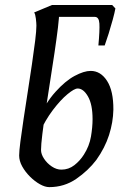

<svg xmlns="http://www.w3.org/2000/svg" viewBox="-20 -748 518 788"><path d="M445.3 -297.9Q444.3 -246.1 427.5 -193.6Q410.6 -141.1 375.5 -91.8Q342.3 -47.9 293 -13.9Q243.7 20 182.1 20Q165 20 144 8.3Q123 -3.4 103.5 -22.7Q84 -42 71.3 -64.7Q58.6 -87.4 58.6 -109.9Q58.6 -127 63.7 -167Q68.8 -207 76.9 -260.3Q85 -313.5 94 -371.8Q103 -430.2 111.1 -484.4Q119.1 -538.6 124.3 -580.6Q129.4 -622.6 129.4 -642.6Q129.4 -652.8 127.2 -671.6Q125 -690.4 120.1 -696.8Q165 -714.4 189.2 -711.2Q213.4 -708 223.1 -702.1Q223.1 -679.2 217.8 -634.5Q212.4 -589.8 203.9 -532.7Q195.3 -475.6 185.8 -414.8Q176.3 -354 167.7 -297.6Q159.2 -241.2 153.8 -197.5Q148.4 -153.8 148.4 -132.3Q148.4 -115.2 160.9 -96.4Q173.3 -77.6 192.6 -64.7Q211.9 -51.8 231.9 -51.8Q261.7 -51.8 285.2 -70.1Q308.6 -88.4 324.2 -113.3Q346.7 -148.4 353.3 -187.3Q359.9 -226.1 359.9 -258.8Q359.9 -319.3 341.1 -352.1Q322.3 -384.8 298.8 -384.8Q285.2 -384.8 256.8 -361.3Q228.5 -337.9 197 -296.4Q165.5 -254.9 141.6 -201.2L132.3 -251Q166.5 -325.2 207.3 -370.6Q248 -416 286.4 -436.5Q324.7 -457 352.1 -457Q393.1 -457 419.4 -416Q445.8 -375 445.3 -297.9ZM453.6 -713.4Q450.7 -696.8 442.9 -668Q435.1 -639.2 425.8 -609.6Q416.5 -580.1 409.7 -561.5H383.8Q389.6 -624 387.9 -651.4Q386.2 -678.7 369.1 -678.7H151.4L120.1 -696.8L193.4 -727.5H440.4Z"/></svg>

Font: Gentium Book Plus
Style: Italic
Weight: 400
Italic angle: -8°
Designer: Victor Gaultney, Annie Olsen, Iska Routamaa, Becca Hirsbrunner
Foundry: SIL International
Version: Version 6.101